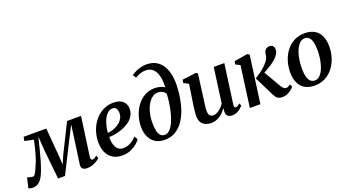

<svg xmlns="http://www.w3.org/2000/svg" viewBox="-88 -1454 3760 2089"><g transform="rotate(-20 1792.0 -409.0)"><path d="M647 10Q618 10 599.8 -5Q581.5 -20 586 -55L626 -340L647.5 -496L569 -343.5L392.5 7H312.5L277.5 -333L266.5 -495.5Q249 -423 232.8 -358.5Q216.5 -294 200.8 -240Q185 -186 169.2 -143.5Q153.5 -101 137.5 -71.5Q116.5 -33 87.8 -12.5Q59 8 20 8Q12.5 8 2 6Q-8.5 4 -17.2 1.2Q-26 -1.5 -28 -3.5L-0.5 -120.5Q3.5 -118 16.8 -114.2Q30 -110.5 44.5 -107.5Q59 -104.5 65.5 -104.5Q73 -104.5 81.2 -113.8Q89.5 -123 98 -138.2Q106.5 -153.5 114.8 -171.8Q123 -190 129.5 -208Q141.5 -230.5 153 -263.8Q164.5 -297 175.2 -335.5Q186 -374 194.8 -411.5Q203.5 -449 209.5 -479.5L107 -502L115 -547.5H378L405 -218L411 -119L454.5 -218L618.5 -547.5H780L718 -103Q716.5 -90 717.2 -79.8Q718 -69.5 722.2 -63.8Q726.5 -58 734.5 -58Q747 -58 761 -66.2Q775 -74.5 787 -85.5L799.5 -53Q794 -45.5 772.2 -30.2Q750.5 -15 718 -2.5Q685.5 10 647 10Z M1272 -98.5Q1258.5 -78 1228.8 -52.2Q1199 -26.5 1155.8 -7.8Q1112.5 11 1057.5 11Q1003 11 964.8 -7.8Q926.5 -26.5 902.8 -58Q879 -89.5 868.2 -128.8Q857.5 -168 857.5 -209.5Q858 -283 880.5 -347Q903 -411 943.5 -459.2Q984 -507.5 1038.5 -535Q1093 -562.5 1157 -562.5Q1207.5 -562.5 1239.5 -546.8Q1271.5 -531 1287.2 -504Q1303 -477 1303.5 -443Q1304 -396 1283 -360.8Q1262 -325.5 1227 -300.2Q1192 -275 1150 -258.8Q1108 -242.5 1066 -234.5Q1024 -226.5 990 -226Q988.5 -192 993.8 -162Q999 -132 1011.8 -109Q1024.5 -86 1045 -73Q1065.5 -60 1094 -60Q1127 -60 1155 -70.8Q1183 -81.5 1206.5 -99.5Q1230 -117.5 1248.5 -138.5ZM1129.5 -507.5Q1097 -507.5 1072.2 -485.5Q1047.5 -463.5 1030.2 -428.2Q1013 -393 1003.2 -352.2Q993.5 -311.5 991 -273.5Q1015 -275 1042 -282.8Q1069 -290.5 1094.5 -304.2Q1120 -318 1140.5 -337.5Q1161 -357 1172.8 -381.8Q1184.5 -406.5 1184 -436Q1183 -472 1169 -489.8Q1155 -507.5 1129.5 -507.5Z M1548 9.5Q1486.5 9.5 1442.8 -17.8Q1399 -45 1375.5 -94.8Q1352 -144.5 1352 -210.5Q1352 -276 1371.8 -338Q1391.5 -400 1428.2 -449.5Q1465 -499 1516.8 -528.2Q1568.5 -557.5 1633 -557.5Q1669 -557.5 1701.2 -548Q1733.5 -538.5 1748.5 -525Q1751 -591.5 1741.8 -638.5Q1732.5 -685.5 1713.8 -715.2Q1695 -745 1668 -758.8Q1641 -772.5 1607.5 -772.5Q1577.5 -772.5 1548.8 -763.5Q1520 -754.5 1485.5 -733.5L1460.5 -772.5Q1487.5 -790.5 1517.5 -803.5Q1547.5 -816.5 1578 -823.8Q1608.5 -831 1637 -831Q1703.5 -831 1749.5 -804.5Q1795.5 -778 1823.2 -731.8Q1851 -685.5 1862.8 -625.8Q1874.5 -566 1872 -499.5Q1870 -430.5 1858 -358.8Q1846 -287 1822.2 -221.2Q1798.5 -155.5 1761 -103.5Q1723.5 -51.5 1670.8 -21Q1618 9.5 1548 9.5ZM1567.5 -42Q1601 -42 1627.5 -70Q1654 -98 1674.2 -143.8Q1694.5 -189.5 1708.5 -244.8Q1722.5 -300 1730 -355.5Q1737.5 -411 1738.5 -456Q1727.5 -473 1713.2 -482.8Q1699 -492.5 1683 -497Q1667 -501.5 1650.5 -501.5Q1620.5 -501.5 1595 -485.8Q1569.5 -470 1548.8 -442.2Q1528 -414.5 1513.2 -378Q1498.5 -341.5 1490.8 -299Q1483 -256.5 1483 -212Q1483 -156 1491.5 -118Q1500 -80 1518.8 -61Q1537.5 -42 1567.5 -42Z M2084.5 10.5Q2051.5 10.5 2022.8 -1.8Q1994 -14 1975.5 -41.2Q1957 -68.5 1956.5 -114.5Q1956.5 -131.5 1958.2 -152.8Q1960 -174 1963 -197.5Q1966 -221 1969.2 -244.8Q1972.5 -268.5 1976 -289.5L2004 -473.5L1947.5 -503.5L1954 -540L2111.5 -559.5L2133.5 -548L2099.5 -288Q2097 -267 2094 -245.5Q2091 -224 2088.2 -203.5Q2085.5 -183 2083.8 -165.2Q2082 -147.5 2082 -134Q2082 -106.5 2088.2 -90.5Q2094.5 -74.5 2106.8 -67.8Q2119 -61 2137.5 -61Q2161 -61 2184.5 -74Q2208 -87 2228.8 -107.2Q2249.5 -127.5 2264 -150.5L2319 -554.5H2441.5L2378.5 -95Q2376 -76.5 2381 -67.8Q2386 -59 2395.5 -59Q2404.5 -59 2415.2 -65Q2426 -71 2443.5 -86L2456.5 -58Q2450.5 -49 2433.2 -32.8Q2416 -16.5 2390 -3.2Q2364 10 2331 10Q2296 10 2279 -6Q2262 -22 2261 -48.5Q2260.5 -51.5 2260.8 -56.8Q2261 -62 2261.8 -68.8Q2262.5 -75.5 2263.5 -82.5Q2264.5 -89.5 2265 -95.5L2263.5 -96Q2249.5 -76.5 2231.8 -57.5Q2214 -38.5 2191.8 -23.2Q2169.5 -8 2142.8 1.2Q2116 10.5 2084.5 10.5Z M2535.5 0 2599.5 -474 2547.5 -499.5 2555 -535.5 2708 -561 2732.5 -547 2657.5 0ZM2909 10Q2882.5 10 2865.5 1.2Q2848.5 -7.5 2838.2 -21.2Q2828 -35 2820.5 -50L2706 -280.5Q2737 -299.5 2764.5 -319Q2792 -338.5 2816 -359.8Q2840 -381 2859.5 -405.5Q2882.5 -432 2889.2 -454.2Q2896 -476.5 2898 -495.5Q2900.5 -518 2910.5 -532Q2920.5 -546 2934.5 -552.5Q2948.5 -559 2962.5 -559Q2990.5 -559 3003.8 -543.8Q3017 -528.5 3017.5 -506.5Q3018 -485 3009.8 -466.8Q3001.5 -448.5 2989 -433Q2972 -411 2945.5 -389.8Q2919 -368.5 2889 -349.8Q2859 -331 2831 -316.2Q2803 -301.5 2782.5 -292L2801 -332.5L2927.5 -115Q2940 -93.5 2954 -81.2Q2968 -69 2981 -69Q2990.5 -69 3003.8 -74Q3017 -79 3031.5 -92L3047 -62Q3038 -49.5 3018.8 -32.5Q2999.5 -15.5 2971.5 -2.8Q2943.5 10 2909 10Z M3371 -561Q3437.5 -561 3483.2 -535Q3529 -509 3552.8 -459Q3576.5 -409 3577 -337Q3577 -268 3557 -205.2Q3537 -142.5 3499 -93.5Q3461 -44.5 3406.8 -16Q3352.5 12.5 3284.5 12.5Q3219 12.5 3173.2 -13.8Q3127.5 -40 3104 -89.8Q3080.5 -139.5 3080 -210Q3079.5 -280 3099.5 -343.5Q3119.5 -407 3157.5 -456Q3195.5 -505 3249.5 -533Q3303.5 -561 3371 -561ZM3355 -509Q3325 -509 3302.2 -490.2Q3279.5 -471.5 3262.5 -440.2Q3245.5 -409 3234.8 -370.2Q3224 -331.5 3218.8 -290.2Q3213.5 -249 3214 -211Q3214 -150 3224.8 -112.2Q3235.5 -74.5 3255.5 -57Q3275.5 -39.5 3303 -39.5Q3332.5 -39.5 3355.2 -58Q3378 -76.5 3394.5 -107.8Q3411 -139 3421.8 -178Q3432.5 -217 3437.8 -258.2Q3443 -299.5 3443 -338Q3442.5 -398.5 3432.5 -436Q3422.5 -473.5 3403 -491.2Q3383.5 -509 3355 -509Z"/></g></svg>

Font: Merriweather 36pt SemiBold
Style: Italic
Weight: 600
Italic angle: -7.8°
Version: Version 2.101